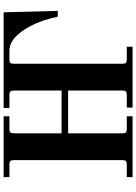

<svg xmlns="http://www.w3.org/2000/svg" viewBox="134 -886 752 1060"><g transform="rotate(-90 510.0 -356.0)"><path d="M62 0V-32H132Q146 -32 151 -37Q156 -42 156 -56V-656Q156 -670 151 -675Q146 -680 132 -680H62V-712H398V-680H328Q314 -680 309 -675Q304 -670 304 -656V-392H540V-656Q540 -670 535 -675Q530 -680 516 -680H444V-712H972L980 -413H948Q928 -505 896 -564Q834 -680 761 -680H712Q698 -680 693 -675Q688 -670 688 -656V-56Q688 -42 693 -37Q698 -32 712 -32H782V0H446V-32H516Q530 -32 535 -37Q540 -42 540 -56V-356H304V-56Q304 -42 309 -37Q314 -32 328 -32H398V0Z"/></g></svg>

Font: Old Standard TT
Style: Bold
Weight: 700
Designer: Alexey Kryukov <alexios@thessalonica.org.ru>
Version: Version 2.2